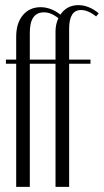

<svg xmlns="http://www.w3.org/2000/svg" viewBox="-20 -727 404 747"><path d="M196 0V-479H96V0H43V-479H3V-495H43V-584Q43 -637 69 -668Q95 -699 138 -699Q178 -699 215 -670Q240 -707 285 -707Q306 -707 326.5 -698.5Q347 -690 364 -675L354 -663Q323 -688 295 -688Q249 -688 249 -615V-495H332V-479H249V0ZM96 -495H196V-605Q196 -632 207 -656Q179 -679 151 -679Q96 -679 96 -600Z"/></svg>

Font: Moniqa Cond Heading
Style: Regular
Weight: 400
Width: 3
Designer: Rajesh Rajput
Foundry: Rajesh Rajput
Version: Version 1.000